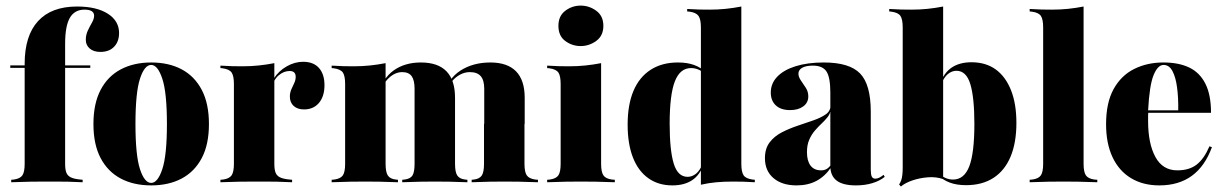

<svg xmlns="http://www.w3.org/2000/svg" viewBox="-20 -654 4394 689"><path d="M16.9 -410.5V-419.4H304V-410.5ZM141.1 -2.4Q116.1 -2.4 89.1 -2Q62.1 -1.6 20.2 0V-8.9L29.8 -9.7Q52.4 -12.9 60.5 -25Q68.5 -37.1 68.5 -66.1V-209.7H213.7V-66.1Q213.7 -46.8 217.7 -35.5Q221.8 -24.2 232.3 -18.5Q242.7 -12.9 261.3 -10.5L276.6 -8.9V0Q246 -1.6 222.6 -2Q199.2 -2.4 179.8 -2.4Q160.5 -2.4 141.1 -2.4ZM68.5 -209.7V-425Q68.5 -525.8 116.5 -578.2Q164.5 -630.6 256.5 -630.6Q326.6 -630.6 366.9 -604.8Q407.3 -579 407.3 -535.5Q407.3 -504.8 389.5 -486.3Q371.8 -467.7 340.3 -467.7Q316.1 -467.7 302 -479.8Q287.9 -491.9 287.9 -511.3Q287.9 -529 295.2 -544.4Q302.4 -559.7 310.1 -573Q317.7 -586.3 317.7 -597.6Q317.7 -619.4 283.1 -619.4Q247.6 -619.4 230.6 -589.9Q213.7 -560.5 213.7 -496.8V-209.7Z M522.6 11.3Q459.7 11.3 413.3 -13.3Q366.9 -37.9 341.1 -86.7Q315.3 -135.5 315.3 -208.9Q315.3 -282.3 341.1 -331.5Q366.9 -380.6 413.7 -405.2Q460.5 -429.8 522.6 -429.8Q585.5 -429.8 631.9 -405.2Q678.2 -380.6 704 -331.5Q729.8 -282.3 729.8 -208.9Q729.8 -135.5 704 -86.7Q678.2 -37.9 631.9 -13.3Q585.5 11.3 522.6 11.3ZM522.6 2.4Q546 2.4 562.5 -47.2Q579 -96.8 579 -208.9Q579 -321.8 562.5 -371.4Q546 -421 522.6 -421Q498.4 -421 482.3 -371.4Q466.1 -321.8 466.1 -208.9Q466.1 -96.8 482.3 -47.2Q498.4 2.4 522.6 2.4Z M891.9 -2.4Q866.9 -2.4 839.9 -2Q812.9 -1.6 771 0V-8.9L780.6 -9.7Q803.2 -12.9 811.3 -25Q819.4 -37.1 819.4 -66.1V-209.7H964.5V-66.1Q964.5 -46.8 968.5 -35.5Q972.6 -24.2 983.1 -18.5Q993.5 -12.9 1012.1 -10.5L1028.2 -8.9V0Q996.8 -1.6 973.4 -2Q950 -2.4 930.6 -2.4Q911.3 -2.4 891.9 -2.4ZM819.4 -209.7V-352.4Q819.4 -381.5 811.3 -393.5Q803.2 -405.6 779 -408.9L771 -409.7V-418.5Q795.2 -416.9 813.7 -416.5Q832.3 -416.1 850.8 -416.1Q880.6 -416.1 908.1 -419Q935.5 -421.8 964.5 -427.4V-418.5V-209.7ZM1071 -261.3Q1047.6 -261.3 1033.9 -273.8Q1020.2 -286.3 1020.2 -307.3Q1020.2 -321 1025.4 -333.1Q1030.6 -345.2 1035.9 -356Q1041.1 -366.9 1041.1 -378.2Q1041.1 -399.2 1019.4 -399.2Q1008.9 -399.2 998.8 -395.2Q988.7 -391.1 979.4 -383.1Q970.2 -375 963.7 -362.9L962.9 -372.6Q980.6 -400 1009.3 -416.1Q1037.9 -432.3 1067.7 -432.3Q1104.8 -432.3 1124.6 -410.1Q1144.4 -387.9 1144.4 -348.4Q1144.4 -308.1 1124.6 -284.7Q1104.8 -261.3 1071 -261.3Z M1291.1 -2.4Q1266.1 -2.4 1239.1 -2Q1212.1 -1.6 1170.2 0V-8.9L1179.8 -9.7Q1202.4 -12.9 1210.5 -25Q1218.5 -37.1 1218.5 -66.1V-209.7H1363.7V-66.1Q1363.7 -36.3 1371.8 -24.2Q1379.8 -12.1 1400 -9.7L1408.1 -8.9V0Q1366.9 -1.6 1341.5 -2Q1316.1 -2.4 1291.1 -2.4ZM1218.5 -209.7V-352.4Q1218.5 -381.5 1210.5 -393.5Q1202.4 -405.6 1178.2 -408.9L1170.2 -409.7V-418.5Q1194.4 -416.9 1212.9 -416.5Q1231.5 -416.1 1250 -416.1Q1279.8 -416.1 1307.3 -419Q1334.7 -421.8 1363.7 -427.4V-418.5V-209.7ZM1467.7 -209.7V-335.5Q1467.7 -366.1 1457.3 -380.6Q1446.8 -395.2 1423.4 -395.2Q1397.6 -395.2 1375 -373.8Q1352.4 -352.4 1334.7 -304.8L1331.5 -307.3Q1353.2 -373.4 1393.1 -401.6Q1433.1 -429.8 1490.3 -429.8Q1551.6 -429.8 1582.3 -398Q1612.9 -366.1 1612.9 -303.2V-209.7ZM1540.3 -2.4Q1516.9 -2.4 1490.7 -2Q1464.5 -1.6 1423.4 0V-8.9L1431.5 -9.7Q1452.4 -12.1 1460.1 -24.2Q1467.7 -36.3 1467.7 -66.1V-209.7H1612.9V-66.1Q1612.9 -36.3 1621 -24.2Q1629 -12.1 1649.2 -9.7L1657.3 -8.9V0Q1616.9 -1.6 1591.1 -2Q1565.3 -2.4 1540.3 -2.4ZM1717.7 -209.7V-335.5Q1717.7 -366.1 1705.2 -380.6Q1692.7 -395.2 1666.1 -395.2Q1638.7 -395.2 1614.1 -374.6Q1589.5 -354 1568.5 -297.6L1565.3 -305.6Q1587.9 -372.6 1633.1 -401.2Q1678.2 -429.8 1739.5 -429.8Q1800.8 -429.8 1831.9 -398Q1862.9 -366.1 1862.9 -303.2V-209.7ZM1789.5 -2.4Q1765.3 -2.4 1739.1 -2Q1712.9 -1.6 1672.6 0V-8.9L1680.6 -9.7Q1700.8 -12.1 1708.9 -24.2Q1716.9 -36.3 1716.9 -66.1V-209.7H1862.1V-66.1Q1862.1 -37.1 1870.2 -25Q1878.2 -12.9 1900.8 -9.7L1910.5 -8.9V0Q1868.5 -1.6 1841.9 -2Q1815.3 -2.4 1789.5 -2.4Z M1991.9 -209.7V-352.4Q1991.9 -381.5 1983.9 -393.5Q1975.8 -405.6 1951.6 -408.9L1943.5 -409.7V-418.5Q1967.7 -416.9 1986.3 -416.5Q2004.8 -416.1 2023.4 -416.1Q2053.2 -416.1 2080.6 -419Q2108.1 -421.8 2137.1 -427.4V-418.5V-209.7ZM2064.5 -2.4Q2039.5 -2.4 2012.5 -2Q1985.5 -1.6 1943.5 0V-8.9L1953.2 -9.7Q1975.8 -12.9 1983.9 -25Q1991.9 -37.1 1991.9 -66.1V-209.7H2137.1V-66.1Q2137.1 -37.1 2145.2 -25Q2153.2 -12.9 2175.8 -9.7L2186.3 -8.9V0Q2144.4 -1.6 2117.3 -2Q2090.3 -2.4 2064.5 -2.4ZM2063.7 -488.7Q2033.1 -488.7 2008.5 -506.9Q1983.9 -525 1983.9 -561.3Q1983.9 -596.8 2008.5 -615.3Q2033.1 -633.9 2063.7 -633.9Q2094.4 -633.9 2119.8 -615.3Q2145.2 -596.8 2145.2 -561.3Q2145.2 -525.8 2119.8 -507.3Q2094.4 -488.7 2063.7 -488.7Z M2392.7 11.3Q2342.7 11.3 2306.5 -14.5Q2270.2 -40.3 2251.2 -89.1Q2232.3 -137.9 2232.3 -206.5Q2232.3 -278.2 2253.2 -327.8Q2274.2 -377.4 2314.9 -403.6Q2355.6 -429.8 2412.9 -429.8Q2446.8 -429.8 2471.4 -420.6Q2496 -411.3 2508.9 -396.8L2508.1 -389.5Q2500 -398.4 2487.1 -404Q2474.2 -409.7 2459.7 -409.7Q2420.2 -409.7 2401.6 -361.7Q2383.1 -313.7 2383.1 -209.7Q2383.1 -115.3 2397.6 -67.3Q2412.1 -19.4 2447.6 -19.4Q2463.7 -19.4 2478.2 -31Q2492.7 -42.7 2504 -72.6L2505.6 -66.1Q2491.9 -25.8 2463.7 -7.3Q2435.5 11.3 2392.7 11.3ZM2495.2 0V-209.7H2640.3V-66.1Q2640.3 -37.1 2648.4 -25Q2656.5 -12.9 2680.6 -9.7L2688.7 -8.9V0Q2664.5 -1.6 2646.4 -2Q2628.2 -2.4 2608.9 -2.4Q2579 -2.4 2551.2 0Q2523.4 2.4 2495.2 8.9ZM2495.2 -209.7V-555.6Q2495.2 -584.7 2486.7 -596.8Q2478.2 -608.9 2454.8 -612.1L2446 -612.9V-621.8Q2470.2 -620.2 2488.7 -619.8Q2507.3 -619.4 2526.6 -619.4Q2555.6 -619.4 2583.5 -622.2Q2611.3 -625 2640.3 -630.6V-621.8V-209.7Z M2959.7 -209.7V-321.8Q2959.7 -375.8 2946 -397.2Q2932.3 -418.5 2896.8 -418.5Q2872.6 -418.5 2858.9 -410.9Q2845.2 -403.2 2845.2 -389.5Q2845.2 -378.2 2854 -365.3Q2862.9 -352.4 2871.8 -338.7Q2880.6 -325 2880.6 -308.1Q2880.6 -285.5 2862.5 -272.2Q2844.4 -258.9 2815.3 -258.9Q2782.3 -258.9 2764.1 -275.8Q2746 -292.7 2746 -321.8Q2746 -354.8 2769.4 -379Q2792.7 -403.2 2835.5 -416.5Q2878.2 -429.8 2936.3 -429.8Q3028.2 -429.8 3066.5 -390.3Q3104.8 -350.8 3104.8 -253.2V-209.7ZM2838.7 11.3Q2786.3 11.3 2755.6 -14.9Q2725 -41.1 2725 -86.3Q2725 -121 2741.9 -143.1Q2758.9 -165.3 2785.5 -179Q2812.1 -192.7 2842.3 -202.8Q2872.6 -212.9 2899.2 -222.2Q2925.8 -231.5 2943.1 -243.5Q2960.5 -255.6 2960.5 -275.8L2961.3 -260.5Q2958.9 -245.2 2949.6 -233.5Q2940.3 -221.8 2928.2 -210.5Q2916.1 -199.2 2904 -185.1Q2891.9 -171 2883.9 -152.4Q2875.8 -133.9 2875.8 -108.1Q2875.8 -76.6 2888.7 -59.7Q2901.6 -42.7 2926.6 -42.7Q2937.9 -42.7 2946.4 -47.6Q2954.8 -52.4 2962.1 -62.9V-53.2Q2941.1 -21.8 2910.5 -5.2Q2879.8 11.3 2838.7 11.3ZM3104.8 -45.2Q3104.8 -27.4 3108.5 -20.2Q3112.1 -12.9 3121 -12.9Q3128.2 -12.9 3135.5 -16.5Q3142.7 -20.2 3150.8 -26.6L3154.8 -19.4Q3137.1 -4.8 3110.5 3.2Q3083.9 11.3 3051.6 11.3Q3004.8 11.3 2982.3 -6Q2959.7 -23.4 2959.7 -58.1V-209.7H3104.8Z M3466.1 -430.6Q3517.7 -430.6 3553.2 -404.8Q3588.7 -379 3608.1 -330.2Q3627.4 -281.5 3627.4 -212.9Q3627.4 -141.9 3606.5 -91.9Q3585.5 -41.9 3545.2 -15.7Q3504.8 10.5 3446.8 10.5Q3412.9 10.5 3388.3 1.2Q3363.7 -8.1 3350.8 -22.6L3351.6 -29.8Q3360.5 -21 3373 -15.3Q3385.5 -9.7 3400 -9.7Q3440.3 -9.7 3458.5 -57.7Q3476.6 -105.6 3476.6 -209.7Q3476.6 -304 3462.1 -352Q3447.6 -400 3412.1 -400Q3396 -400 3381.5 -388.3Q3366.9 -376.6 3355.6 -346.8L3353.2 -353.2Q3367.7 -393.5 3396 -412.1Q3424.2 -430.6 3466.1 -430.6ZM3219.4 -209.7V-555.6Q3219.4 -584.7 3211.3 -596.8Q3203.2 -608.9 3179 -612.1L3171 -612.9V-621.8Q3195.2 -620.2 3213.7 -619.8Q3232.3 -619.4 3250.8 -619.4Q3280.6 -619.4 3308.1 -622.2Q3335.5 -625 3364.5 -630.6V-621.8V-209.7ZM3364.5 -11.3Q3338.7 -20.2 3309.3 -17.7Q3279.8 -15.3 3254 -6.5Q3228.2 2.4 3212.9 15.3L3206.5 8.1Q3211.3 0.8 3214.1 -7.3Q3216.9 -15.3 3218.1 -26.6Q3219.4 -37.9 3219.4 -52.4V-209.7H3364.5V0Z M3796 -2.4Q3771 -2.4 3744 -2Q3716.9 -1.6 3675 0V-8.9L3684.7 -9.7Q3707.3 -12.9 3715.3 -25Q3723.4 -37.1 3723.4 -66.1V-209.7H3868.5V-66.1Q3868.5 -37.1 3876.6 -25Q3884.7 -12.9 3907.3 -9.7L3917.7 -8.9V0Q3875.8 -1.6 3848.8 -2Q3821.8 -2.4 3796 -2.4ZM3723.4 -209.7V-555.6Q3723.4 -584.7 3715.3 -596.8Q3707.3 -608.9 3683.1 -612.1L3675 -612.9V-621.8Q3699.2 -620.2 3717.7 -619.8Q3736.3 -619.4 3754.8 -619.4Q3784.7 -619.4 3812.1 -622.2Q3839.5 -625 3868.5 -630.6V-621.8V-209.7Z M4140.3 11.3Q4081.5 11.3 4038.3 -14.9Q3995.2 -41.1 3972.2 -90.3Q3949.2 -139.5 3949.2 -208.1Q3949.2 -285.5 3976.2 -334.3Q4003.2 -383.1 4050 -406.5Q4096.8 -429.8 4154.8 -429.8Q4209.7 -429.8 4247.6 -411.7Q4285.5 -393.5 4305.6 -353.6Q4325.8 -313.7 4325.8 -249.2H4056.5L4054.8 -258.1H4208.1Q4208.9 -303.2 4204 -339.9Q4199.2 -376.6 4187.5 -398.8Q4175.8 -421 4155.6 -421Q4134.7 -421 4119.8 -384.7Q4104.8 -348.4 4100 -257.3L4100.8 -255.6Q4100 -247.6 4100 -238.7Q4100 -229.8 4100 -220.2Q4100 -138.7 4126.2 -90.7Q4152.4 -42.7 4204.8 -42.7Q4247.6 -42.7 4274.2 -63.3Q4300.8 -83.9 4320.2 -129L4329 -125.8Q4304 -57.3 4256.9 -23Q4209.7 11.3 4140.3 11.3Z"/></svg>

Font: Playfair 144pt SemiCondensed Black
Style: Regular
Weight: 900
Width: 4
Designer: Claus Eggers Sørensen
Foundry: Claus Eggers Sørensen
Version: Version 2.203